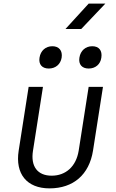

<svg xmlns="http://www.w3.org/2000/svg" viewBox="-20 -1029 640 1059"><path d="M341 -869H428L561 -1009H469ZM469 -651C506 -651 534 -674 539 -711C545 -750 526 -774 489 -774C452 -774 424 -750 418 -711C412 -674 432 -651 469 -651ZM249 -651C286 -651 314 -674 320 -711C326 -750 305 -774 269 -774C232 -774 204 -750 198 -711C192 -674 212 -651 249 -651ZM253 10C385 10 472 -66 493 -198L548 -550H469L414 -198C400 -111 343 -60 265 -60C187 -60 148 -111 162 -198L217 -550H138L83 -198C63 -70 128 10 253 10Z"/></svg>

Font: JetBrains Mono Light
Style: Italic
Weight: 336
Italic angle: -9°
Monospace: yes
Designer: Philipp Nurullin, Konstantin Bulenkov
Foundry: JetBrains
Version: Version 2.305